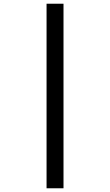

<svg xmlns="http://www.w3.org/2000/svg" viewBox="-20 -778 591 1031"><path d="M230 -758H321V233H230Z"/></svg>

Font: Noto Sans Sundanese SemiBold
Style: Regular
Weight: 600
Version: Version 2.003